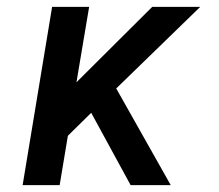

<svg xmlns="http://www.w3.org/2000/svg" viewBox="-20 -540 640 560"><path d="M46 0 132 -520H240L203 -300L424 -520H564L319 -282L478 0H361L246 -211L178 -144L154 0Z"/></svg>

Font: Iosevka Aile Semibold Oblique
Style: Regular
Weight: 600
Italic angle: -9°
Designer: Belleve Invis
Foundry: Belleve Invis
Version: Version 31.1.0; ttfautohint (v1.8.4)